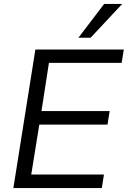

<svg xmlns="http://www.w3.org/2000/svg" viewBox="-20 -957 650 977"><path d="M48 0 160 -705H610L599 -637H229L191 -392H538L527 -323H180L139 -69H509L498 0ZM379 -765 510 -937H602L441 -765Z"/></svg>

Font: Mulish
Style: Italic
Weight: 400
Italic angle: -9°
Designer: Vernon Adams
Foundry: Vernon Adams
Version: Version 3.603; ttfautohint (v1.8.3)